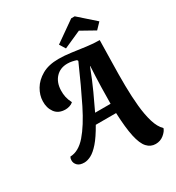

<svg xmlns="http://www.w3.org/2000/svg" viewBox="-240 -1032 1220 1334"><g transform="rotate(-30 370.0 -365.0)"><path d="M613 160Q573 160 545 129.5Q517 99 501.5 28Q486 -43 481 -164H318Q275 -88 239.5 -47.5Q204 -7 174 8.5Q144 24 119 24Q82 24 64.5 6Q47 -12 48 -35Q48 -50 55 -61Q122 -63 181.5 -131.5Q241 -200 302 -322.5Q363 -445 435 -609L430 -618Q416 -623 397 -627Q378 -631 359 -631Q301 -631 265.5 -593Q230 -555 228 -492Q227 -464 232.5 -438Q238 -412 253 -383Q240 -371 222.5 -366Q205 -361 191 -361Q134 -361 106.5 -399Q79 -437 81 -490Q82 -537 109 -583Q136 -629 189 -659.5Q242 -690 322 -690Q369 -690 423 -682.5Q477 -675 532 -667.5Q587 -660 636 -660Q635 -576 632.5 -482Q630 -388 631 -296Q632 -209 639.5 -132.5Q647 -56 664.5 2Q682 60 714 91Q707 114 679 137Q651 160 613 160ZM356 -239H480Q480 -291 482 -370Q484 -449 489 -537H487Q452 -445 417.5 -370Q383 -295 356 -239ZM404 -727 375 -774 540 -890H568L699 -774L654 -727L543 -789Z"/></g></svg>

Font: Sansita Swashed SemiBold
Style: Regular
Weight: 600
Designer: Pablo Cosgaya
Foundry: Omnibus-Type
Version: Version 1.003; ttfautohint (v1.8.3)